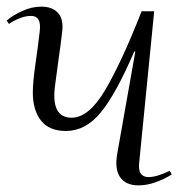

<svg xmlns="http://www.w3.org/2000/svg" viewBox="-21 -545 559 579"><path d="M-1 -483Q18 -499 46.5 -512Q75 -525 104 -525Q137 -525 154.5 -505.5Q172 -486 166 -445Q162 -410 156.5 -372.5Q151 -335 145 -287Q132 -190 195 -190Q247 -190 296.5 -274Q346 -358 406 -511H444L399 -57Q396 -32 403.5 -21.5Q411 -11 427 -11Q452 -11 491 -30L497 -19Q475 -5 448.5 4.5Q422 14 397 14Q358 14 341 -11Q324 -36 333 -84L387 -389L384 -390Q329 -262 283 -206Q237 -150 178 -150Q127 -150 102.5 -181.5Q78 -213 78 -266Q78 -297 85.5 -349Q93 -401 99 -452Q104 -497 73 -497Q56 -497 38.5 -490Q21 -483 6 -473Z"/></svg>

Font: Literata 72pt Light
Style: Italic
Weight: 300
Italic angle: -2°
Designer: Latin by Veronika Burian and Jose Scaglione. Greek by Irene Vlachou. Cyrillic by Vera Evstafieva
Foundry: TypeTogether
Version: Version 3.002